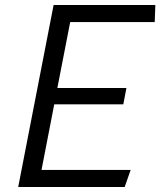

<svg xmlns="http://www.w3.org/2000/svg" viewBox="-20 -750 660 770"><path d="M53 0H480L504 -68.5H146.5L197.5 -331.5H474.5L487 -397H210L261.5 -661.5H600.5L603 -730H195Z"/></svg>

Font: Monaspace Krypton Light
Style: Italic
Weight: 300
Italic angle: -11°
Designer: Riley Cran & the Lettermatic Team
Foundry: Lettermatic
Version: Version 1.101 (Monaspace Krypton)